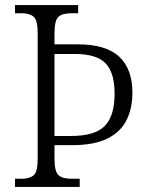

<svg xmlns="http://www.w3.org/2000/svg" viewBox="-20 -734 580 754"><path d="M39 0V-32H64Q96 -32 112 -45.5Q128 -59 128 -110V-603Q128 -655 112 -668.5Q96 -682 64 -682H39V-714H287V-682H261Q226 -682 210 -668.5Q194 -655 194 -602V-560H284Q396 -560 448 -511.5Q500 -463 500 -370Q500 -309 477 -262.5Q454 -216 402 -190Q350 -164 264 -164H194V-111Q194 -60 210 -46Q226 -32 260 -32H293V0ZM259 -200Q353 -200 391.5 -239.5Q430 -279 430 -366Q430 -449 394.5 -485.5Q359 -522 275 -522H194V-200Z"/></svg>

Font: Noto Serif Ethiopic SemiCondensed Light
Style: Regular
Weight: 300
Width: 4
Designer: Monotype Design Team
Foundry: Monotype Imaging Inc.
Version: Version 2.102; ttfautohint (v1.8.4.7-5d5b)